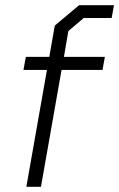

<svg xmlns="http://www.w3.org/2000/svg" viewBox="-20 -716 457 736"><path d="M160 -448H70L79 -498H169L190 -618L283 -696H417L408 -647H301L242 -597L225 -498H382L373 -448H216L137 0H81Z"/></svg>

Font: Chakra Petch Light
Style: Italic
Weight: 300
Italic angle: -10°
Designer: Katatrad Aksorn Co.,Ltd.
Foundry: Cadson Demak Co.,Ltd.
Version: Version 1.000; ttfautohint (v1.6)